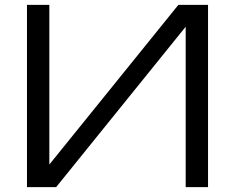

<svg xmlns="http://www.w3.org/2000/svg" viewBox="-20 -770 967 790"><path d="M211 0 744 -660V0H836V-750H714L183 -93V-750H91V0Z"/></svg>

Font: Bounded Light
Style: Regular
Weight: 300
Designer: Vlad Churkin
Version: Version 3.0